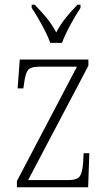

<svg xmlns="http://www.w3.org/2000/svg" viewBox="-20 -786 456 806"><path d="M51 0V-26L303 -506H145Q107 -506 96.5 -490.5Q86 -475 81 -435L78 -415H54L63 -536H351V-510L98 -30H267Q304 -30 315 -46Q326 -62 329 -103L331 -143H355L350 0ZM191 -606Q183 -629 169.5 -655.5Q156 -682 141 -708Q126 -734 113 -753V-766H126Q155 -736 176 -710.5Q197 -685 216 -650Q235 -685 255.5 -710.5Q276 -736 305 -766H318V-753Q299 -725 276 -682.5Q253 -640 240 -606Z"/></svg>

Font: Noto Serif Bengali Condensed ExtraLight
Style: Regular
Weight: 200
Width: 3
Designer: Juan Bruce, Universal Thirst, Indian Type Foundry and the Monotype Design Team.
Foundry: Monotype Imaging Inc.
Version: Version 2.003; ttfautohint (v1.8.4.7-5d5b)